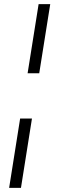

<svg xmlns="http://www.w3.org/2000/svg" viewBox="-20 -725 281 925"><path d="M113 -372 166 -705H222L169 -372ZM24 180 77 -154H134L81 180Z"/></svg>

Font: Nunito Sans 10pt Condensed Light
Style: Italic
Weight: 300
Width: 3
Italic angle: -9°
Designer: Vernon Adams
Foundry: Vernon Adams
Version: Version 3.101;gftools[0.9.27]